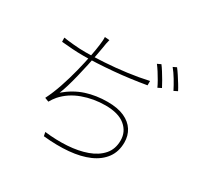

<svg xmlns="http://www.w3.org/2000/svg" viewBox="-176 -1047 1352 1301"><g transform="rotate(30 500.0 -396.0)"><path d="M367 -757Q363 -744 359.5 -725Q356 -706 354 -691Q350 -667 342.5 -627Q335 -587 324.5 -538.5Q314 -490 302 -441Q290 -392 277.5 -350Q265 -308 253 -280Q323 -339 400.5 -364Q478 -389 567 -389Q646 -389 698 -365.5Q750 -342 776 -301Q802 -260 802 -207Q802 -135 765 -84.5Q728 -34 661.5 -5Q595 24 505 32Q415 40 308 29L302 -1Q393 10 477.5 4.5Q562 -1 628.5 -25Q695 -49 734 -93.5Q773 -138 773 -206Q773 -274 720.5 -317.5Q668 -361 566 -361Q474 -361 390 -330.5Q306 -300 251 -238Q241 -226 233 -214.5Q225 -203 217 -189L186 -201Q215 -258 239 -329Q263 -400 281 -471.5Q299 -543 310.5 -602Q322 -661 326 -695Q328 -712 329.5 -728Q331 -744 330 -760ZM94 -619Q125 -614 174 -609.5Q223 -605 266 -605Q330 -605 413 -610Q496 -615 582.5 -626.5Q669 -638 744 -655V-621Q686 -611 622.5 -602.5Q559 -594 495.5 -588.5Q432 -583 373.5 -580Q315 -577 267 -577Q222 -577 179.5 -580Q137 -583 95 -587ZM754 -792Q767 -775 782 -751Q797 -727 812 -701.5Q827 -676 838 -654L810 -640Q801 -660 786.5 -685.5Q772 -711 756 -736Q740 -761 726 -779ZM856 -827Q870 -809 886 -784.5Q902 -760 917.5 -735Q933 -710 943 -690L915 -676Q898 -710 875 -748Q852 -786 829 -814Z"/></g></svg>

Font: Shanggu Sans SC VF
Style: Regular
Weight: 250
Designer: GuiWonder
Version: Version 1.021